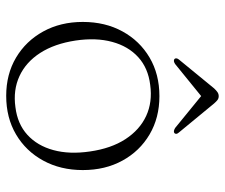

<svg xmlns="http://www.w3.org/2000/svg" viewBox="-72 -626 708 604"><g transform="rotate(90 282.0 -324.0)"><path d="M282.5 -471.5Q350.5 -471.5 403 -440.5Q455.5 -409.5 485.2 -355.2Q515 -301 515 -230.5Q515 -160.5 485.2 -106Q455.5 -51.5 403 -20.5Q350.5 10.5 281.5 10.5Q213.5 10.5 161.2 -20.5Q109 -51.5 79 -106Q49 -160.5 49 -230.5Q49 -301 78.8 -355.2Q108.5 -409.5 161 -440.5Q213.5 -471.5 282.5 -471.5ZM317 -18.5Q370 -25 404.2 -56.2Q438.5 -87.5 452.2 -138Q466 -188.5 456.5 -253Q447 -319.5 417.8 -364.5Q388.5 -409.5 344.8 -429.8Q301 -450 247 -442.5Q194 -436 159.8 -404.8Q125.5 -373.5 111.8 -323Q98 -272.5 107.5 -208Q117.5 -141.5 146.5 -96.5Q175.5 -51.5 219.5 -31.2Q263.5 -11 317 -18.5ZM288 -607.5H276.5L382.5 -521Q387.5 -518 391.5 -517.2Q395.5 -516.5 398.5 -518.5Q401 -520.5 401 -524.2Q401 -528 397 -532.5L305.5 -643.5Q299.5 -650.5 294.5 -654.2Q289.5 -658 282.5 -658Q275.5 -658 270 -654.2Q264.5 -650.5 258 -643.5L167 -532.5Q163.5 -528 163.5 -524.2Q163.5 -520.5 166 -518.5Q169.5 -516.5 173.2 -517.2Q177 -518 181.5 -521Z"/></g></svg>

Font: Fraunces ExtraLight
Style: Regular
Weight: 250
Version: Version 1.000;[b76b70a41]